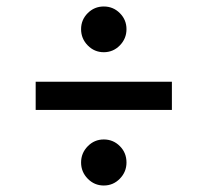

<svg xmlns="http://www.w3.org/2000/svg" viewBox="-20 -654 640 592"><path d="M300 -82Q271 -82 250.5 -103Q230 -124 230 -153Q230 -182 250.5 -203Q271 -224 300 -224Q329 -224 349.5 -203.5Q370 -183 370 -153Q370 -124 349.5 -103Q329 -82 300 -82ZM300 -493Q271 -493 250.5 -514Q230 -535 230 -564Q230 -593 250.5 -613.5Q271 -634 300 -634Q329 -634 349.5 -613.5Q370 -593 370 -564Q370 -535 349.5 -514Q329 -493 300 -493ZM90 -315V-402H510V-315Z"/></svg>

Font: Red Hat Mono SemiBold
Style: Regular
Weight: 600
Monospace: yes
Designer: Pentagram, MCKL
Foundry: Pentagram, MCKL
Version: Version 1.023